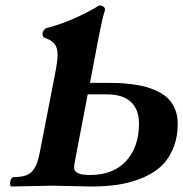

<svg xmlns="http://www.w3.org/2000/svg" viewBox="-20 -678 668 700"><path d="M369.1 -334H299.8L255.9 -105Q250 -74.7 250 -66.9Q250 -40 307.1 -40Q394 -40 440.4 -91.6Q486.8 -143.1 486.8 -228Q486.8 -277.8 457.8 -305.9Q428.7 -334 369.1 -334ZM125 -122.1 181.2 -411.1Q189.9 -455.1 189.9 -479Q189.9 -504.4 178.5 -518.6Q167 -532.7 140.1 -541Q134.8 -548.3 134.8 -554.2Q134.8 -564.5 147 -575.2Q186 -583.5 242.4 -607.4Q298.8 -631.3 341.8 -658.2Q351.6 -658.2 357.4 -653.8Q363.3 -649.4 362.8 -642.1Q353 -610.8 339.8 -543L308.1 -376H362.8Q388.7 -376 409.7 -375.2Q430.7 -374.5 459.2 -371.1Q487.8 -367.7 509.8 -361.8Q531.7 -356 554.9 -344.7Q578.1 -333.5 593.3 -318.4Q608.4 -303.2 618.2 -280Q627.9 -256.8 627.9 -228Q627.9 -174.3 609.6 -133.1Q591.3 -91.8 561.5 -66.7Q531.7 -41.5 489.5 -25.6Q447.3 -9.8 404.8 -3.9Q362.3 2 313 2Q289.1 2 241.5 0.5Q193.8 -1 169.9 -1Q145.5 -1 95.5 0.5Q45.4 2 21 2Q15.1 -1.5 17.3 -14.6Q19.5 -27.8 27.8 -32.2Q54.2 -32.2 71 -37.4Q87.9 -42.5 98.4 -54.9Q108.9 -67.4 114.5 -82.3Q120.1 -97.2 125 -122.1Z"/></svg>

Font: Common Serif
Style: Bold Italic
Weight: 700
Italic angle: -12°
Designer: Philipp H. Poll, Khaled Hosny
Foundry: Stefan Peev, Context Ltd.
Version: Version 1.026